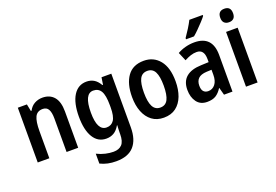

<svg xmlns="http://www.w3.org/2000/svg" viewBox="-128 -1157 2572 1789"><g transform="rotate(-20 1158.0 -263.0)"><path d="M314 -553Q387 -553 428 -505Q469 -457 469 -360V0H354V-332Q354 -392 337 -422.5Q320 -453 281 -453Q226 -453 204.5 -409Q183 -365 183 -268V0H68V-543H158L172 -473H179Q200 -514 236 -533.5Q272 -553 314 -553Z M751 -553Q791 -553 823 -534.5Q855 -516 881 -472H887L898 -543H995V-11Q995 110 937.5 175Q880 240 761 240Q717 240 679 232Q641 224 604 206V108Q646 129 688 138.5Q730 148 767 148Q822 148 851 117Q880 86 880 15V3Q880 -14 881 -35Q882 -56 883 -73H880Q854 -28 821 -9Q788 10 747 10Q664 10 619 -63.5Q574 -137 574 -269Q574 -404 620.5 -478.5Q667 -553 751 -553ZM782 -453Q692 -453 692 -267Q692 -87 784 -87Q832 -87 857 -125Q882 -163 882 -250V-272Q882 -370 857.5 -411.5Q833 -453 782 -453Z M1534 -272Q1534 -190 1510 -126.5Q1486 -63 1438 -26.5Q1390 10 1317 10Q1248 10 1200 -26Q1152 -62 1127 -125.5Q1102 -189 1102 -272Q1102 -402 1156 -477.5Q1210 -553 1319 -553Q1416 -553 1475 -480.5Q1534 -408 1534 -272ZM1220 -272Q1220 -181 1243.5 -135.5Q1267 -90 1318 -90Q1370 -90 1393 -135Q1416 -180 1416 -272Q1416 -363 1393 -408Q1370 -453 1318 -453Q1266 -453 1243 -408.5Q1220 -364 1220 -272Z M1820 -553Q1999 -553 1999 -363V0H1915L1895 -74H1893Q1866 -31 1833 -10.5Q1800 10 1747 10Q1679 10 1644 -38Q1609 -86 1609 -158Q1609 -242 1660 -285Q1711 -328 1809 -331L1884 -334V-364Q1884 -461 1810 -461Q1780 -461 1751 -451.5Q1722 -442 1688 -424L1652 -509Q1688 -530 1731.5 -541.5Q1775 -553 1820 -553ZM1836 -256Q1778 -253 1752.5 -227.5Q1727 -202 1727 -157Q1727 -117 1744 -99Q1761 -81 1790 -81Q1832 -81 1858.5 -114.5Q1885 -148 1885 -208V-258ZM1983 -756Q1969 -737 1943.5 -709.5Q1918 -682 1889.5 -653.5Q1861 -625 1838 -606H1759V-618Q1785 -655 1809 -693.5Q1833 -732 1850 -766H1983Z M2191 -752Q2254 -752 2254 -685Q2254 -651 2237.5 -634.5Q2221 -618 2191 -618Q2161 -618 2144 -634.5Q2127 -651 2127 -685Q2127 -752 2191 -752ZM2248 -543V0H2133V-543Z"/></g></svg>

Font: Noto Sans Sinhala Condensed SemiBold
Style: Regular
Weight: 600
Width: 3
Designer: Jelle Bosma - Monotype Design Team
Foundry: Monotype Imaging Inc.
Version: Version 2.006; ttfautohint (v1.8.4.7-5d5b)